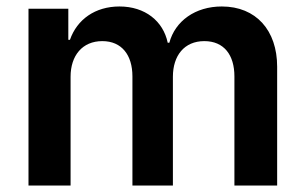

<svg xmlns="http://www.w3.org/2000/svg" viewBox="-20 -573 942 593"><path d="M68 0H198V-336C198 -401 234 -446 296 -446C356 -446 389 -403 389 -337V0H514V-336C514 -401 549 -446 611 -446C672 -446 704 -403 704 -337V0H836V-367C836 -479 771 -553 665 -553C583 -553 521 -508 503 -441H498C484 -508 428 -553 349 -553C274 -553 218 -513 196 -450H191V-546H68Z"/></svg>

Font: Wafeq Semi Bold
Style: Regular
Weight: 600
Designer: Rasmus Andersson & Azza Alameddine
Foundry: Google & TypeTogether
Version: Version 3.000;January 28, 2025;FontCreator 15.0.0.3014 64-bi